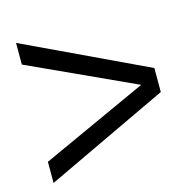

<svg xmlns="http://www.w3.org/2000/svg" viewBox="-85 -683 734 719"><g transform="rotate(-15 282.0 -323.5)"><path d="M37 -595 513 -370V-277L37 -52V-134L449 -322L37 -511Z"/></g></svg>

Font: Prodigy Sans
Style: Regular
Weight: 400
Designer: Wei Huang
Foundry: Wei Huang
Version: Version 1.003; ttfautohint (v1.8.3)